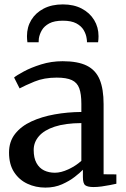

<svg xmlns="http://www.w3.org/2000/svg" viewBox="-20 -841 570 872"><path d="M186 11Q142 11 104.5 -6.5Q67 -24 44 -59.2Q21 -94.5 21 -148Q21 -198 48.5 -233Q76 -268 122.8 -289.5Q169.5 -311 228 -321.5Q286.5 -332 349.5 -332.5V-369.5Q349.5 -414 340 -440Q330.5 -466 306.2 -477.2Q282 -488.5 237.5 -488.5Q180 -488.5 136.5 -470.5Q93 -452.5 69 -439.5L44 -489Q55 -498.5 87.8 -516.2Q120.5 -534 166.8 -548.5Q213 -563 264.5 -563Q333.5 -563 374.2 -542.8Q415 -522.5 432.8 -479.5Q450.5 -436.5 450.5 -368V-49.5L508.5 -49V-6.5Q497.5 -4 479.5 -0.5Q461.5 3 441.8 5.8Q422 8.5 405 8.5Q378.5 8.5 367.5 0.5Q356.5 -7.5 356.5 -37V-70Q344 -57 319.8 -38Q295.5 -19 261.8 -4Q228 11 186 11ZM229.5 -56.5Q257 -56.5 290.5 -72Q324 -87.5 349.5 -110.5V-282Q276.5 -281.5 228.5 -265.8Q180.5 -250 156.8 -222.5Q133 -195 133 -160Q133 -123.5 145.8 -100.5Q158.5 -77.5 180.2 -67Q202 -56.5 229.5 -56.5ZM265.5 -821Q315 -821 351.2 -802Q387.5 -783 407.5 -750.2Q427.5 -717.5 427.5 -676.5Q427.5 -670.5 427 -663Q426.5 -655.5 425.5 -649H375Q375 -652.5 374.8 -656.8Q374.5 -661 373.5 -666.5Q371 -685.5 360.2 -704Q349.5 -722.5 326.8 -734.8Q304 -747 265.5 -747Q226.5 -747 203.8 -734.8Q181 -722.5 170.2 -704Q159.5 -685.5 156.5 -666.5Q156 -661 155.8 -656.8Q155.5 -652.5 155.5 -649H104.5Q103.5 -655.5 103 -663Q102.5 -670.5 102.5 -677Q102.5 -718 122.2 -750.5Q142 -783 178.5 -802Q215 -821 265.5 -821Z"/></svg>

Font: Merriweather 28pt
Style: Regular
Weight: 400
Version: Version 2.100